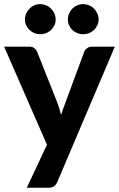

<svg xmlns="http://www.w3.org/2000/svg" viewBox="-20 -741 575 928"><path d="M535 -515.5 257 138.5Q250.5 152.5 241.2 159.5Q232 166.5 212 166.5H109.5L207 -41.5L0 -515.5H121Q137.5 -515.5 146.5 -508Q155.5 -500.5 159.5 -490.5L257.5 -244Q263 -229.5 267.2 -214.8Q271.5 -200 275.5 -185.5Q284.5 -215 296 -244.5L387 -490.5Q391 -501.5 401.5 -508.5Q412 -515.5 424.5 -515.5ZM249 -647Q249 -632 243 -619Q237 -606 226.8 -596.2Q216.5 -586.5 202.8 -581Q189 -575.5 173.5 -575.5Q159 -575.5 145.8 -581Q132.5 -586.5 122.5 -596.2Q112.5 -606 106.5 -619Q100.5 -632 100.5 -647Q100.5 -662 106.5 -675.5Q112.5 -689 122.5 -699.2Q132.5 -709.5 145.8 -715.2Q159 -721 173.5 -721Q189 -721 202.8 -715.2Q216.5 -709.5 226.8 -699.2Q237 -689 243 -675.5Q249 -662 249 -647ZM456.5 -647Q456.5 -632 450.5 -619Q444.5 -606 434.5 -596.2Q424.5 -586.5 410.8 -581Q397 -575.5 381.5 -575.5Q366.5 -575.5 353 -581Q339.5 -586.5 329.5 -596.2Q319.5 -606 313.8 -619Q308 -632 308 -647Q308 -662 313.8 -675.5Q319.5 -689 329.5 -699.2Q339.5 -709.5 353 -715.2Q366.5 -721 381.5 -721Q397 -721 410.8 -715.2Q424.5 -709.5 434.5 -699.2Q444.5 -689 450.5 -675.5Q456.5 -662 456.5 -647Z"/></svg>

Font: Lato 2
Style: Regular
Weight: 800
Designer: Lukasz Dziedzic with Adam Twardoch and Botio Nikoltchev
Foundry: tyPoland Lukasz Dziedzic
Version: Version 2.015; 2015-08-06; http://www.latofonts.com/